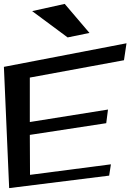

<svg xmlns="http://www.w3.org/2000/svg" viewBox="-75 -931 675 985"><path d="M485 -30 494 -88 79 -34 78 -239 470 -299 479 -369 78 -305V-533L561 -622L574 -709L-55 -588L-28 34ZM384 -762 257 -911 90 -874 272 -739Z"/></svg>

Font: Gamestation Warped
Style: Regular
Weight: 400
Designer: Jonas Hecksher
Foundry: Jonas Hecksher, Playtypeª, e-types AS
Version: Version 1.003